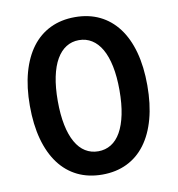

<svg xmlns="http://www.w3.org/2000/svg" viewBox="-83 -812 834 902"><g transform="rotate(-10 333.5 -361.5)"><path d="M333.5 13.8Q267.8 13.8 215.7 -11.5Q163.7 -36.9 127.7 -85.2Q91.6 -133.5 72.4 -203.5Q53.3 -273.4 53.3 -362.9Q53.3 -452.1 72.6 -521.7Q92 -591.3 128 -639.2Q164.1 -687.1 216.1 -712.2Q268.1 -737.2 333.5 -737.2Q399.1 -737.2 451 -712.2Q502.8 -687.1 539.1 -639.2Q575.3 -591.3 594.5 -521.7Q613.6 -452.1 613.6 -362.9Q613.6 -273.4 594.5 -203.3Q575.3 -133.2 539.2 -84.9Q503.2 -36.6 451.2 -11.4Q399.1 13.8 333.5 13.8ZM333.5 -97.3Q367.5 -97.3 394.9 -114.2Q422.2 -131 441.2 -164.6Q460.2 -198.2 470.5 -247.9Q480.8 -297.6 480.8 -362.9Q480.8 -427.9 470.5 -477.5Q460.2 -527 441.1 -560.2Q421.9 -593.4 394.7 -610.4Q367.5 -627.5 333.5 -627.5Q299.7 -627.5 272.5 -610.4Q245.4 -593.4 226.2 -560.2Q207 -527 196.7 -477.5Q186.4 -427.9 186.4 -362.9Q186.4 -297.6 196.6 -247.9Q206.7 -198.2 225.9 -164.6Q245 -131 272.2 -114.2Q299.4 -97.3 333.5 -97.3Z"/></g></svg>

Font: Interop SemBd
Style: Regular
Weight: 600
Designer: Rasmus Andersson, Google, Jang Haemin
Foundry: jhaemin
Version: Version 1.008